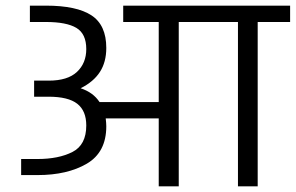

<svg xmlns="http://www.w3.org/2000/svg" viewBox="-20 -661 1049 681"><path d="M1009 -583H894V0H824V-583H709H614V0H543V-241H355Q357 -223 357 -213Q357 -121 288 -80.5Q219 -40 113 -40H55V-97H113Q188 -97 237 -122Q286 -147 286 -216Q286 -268 254 -293Q222 -318 152 -318H101V-375H153Q220 -375 253 -406Q286 -437 286 -487Q286 -541 251 -562Q216 -583 143 -583H86V-641H143Q252 -641 304.5 -606.5Q357 -572 357 -491Q357 -441 334.5 -406Q312 -371 266 -348Q311 -333 333 -299H543V-583H417V-641H709H1009Z"/></svg>

Font: Biryani Light
Style: Regular
Weight: 300
Designer: Dan Reynolds and Mathieu Réguer
Foundry: Dan Reynolds and Mathieu Réguer
Version: Version 1.004; ttfautohint (v1.1) -l 5 -r 5 -G 72 -x 0 -D la